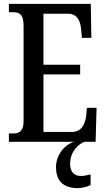

<svg xmlns="http://www.w3.org/2000/svg" viewBox="-20 -734 549 994"><path d="M26 0H364C315 14 270 68 270 130C270 206 311 240 383 240C400 240 431 234 449 224V169C429 174 412 177 398 177C367 177 343 158 343 115C343 52 384 13 417 0H475L480 -176H430L426 -133C420 -89 401 -51 352 -51H205V-349H395V-399H205V-663H332C379 -663 397 -626 400 -581L404 -538H453L450 -714H26V-671H47C78 -671 102 -662 102 -602V-107C102 -55 81 -43 47 -43H26Z"/></svg>

Font: Noto Serif Bengali ExtraCondensed Medium
Style: Regular
Weight: 500
Width: 2
Designer: Juan Bruce, Universal Thirst, Indian Type Foundry and the Monotype Design Team.
Foundry: Monotype Imaging Inc.
Version: Version 2.003